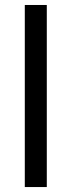

<svg xmlns="http://www.w3.org/2000/svg" viewBox="-20 -755 289 775"><path d="M168.9 0H80.1V-734.9H168.9Z"/></svg>

Font: Vela Sans Med
Style: Regular
Weight: 500
Designer: Principal design: Mikhail Sharanda - project Manrope.
Design modification: Ravid Balaliev
Foundry: Mikhail Sharanda
Version: Version 1.001